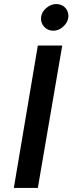

<svg xmlns="http://www.w3.org/2000/svg" viewBox="-20 -924 356 944"><path d="M182 -840Q179 -813 196 -793.5Q213 -774 240 -773Q267 -772 290 -792.5Q313 -813 316 -838Q319 -865 302.5 -884Q286 -903 259 -904Q232 -905 208.5 -885.5Q185 -866 182 -840ZM166 -700 48 0H166L286 -700Z"/></svg>

Font: Jost* 500 Medium Italic
Style: Italic
Weight: 500
Italic angle: -10°
Version: Version 3.200; ttfautohint (v0.97) -l 8 -r 50 -G 200 -x 14 -